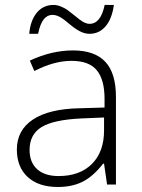

<svg xmlns="http://www.w3.org/2000/svg" viewBox="-20 -743 570 773"><path d="M340.3 -606.9Q321.8 -606.9 302.7 -616.5Q283.7 -626 262.5 -643.8Q241.2 -661.6 233.4 -667Q211.4 -683.1 191.2 -683.1Q170.9 -683.1 156.5 -665.8Q142.1 -648.4 133.3 -606.9H97.7Q102.5 -661.1 128.4 -692.1Q154.3 -723.1 195.3 -723.1Q210 -723.1 225.3 -716.8Q240.7 -710.4 250.7 -703.4Q260.7 -696.3 276.6 -683.3Q292.5 -670.4 300.8 -664.1Q323.2 -647 340.3 -647Q385.7 -647 401.4 -723.1H438.5Q430.7 -667 405 -637Q379.4 -606.9 340.3 -606.9ZM100.1 -499Q187.5 -540 274.2 -540Q360.8 -540 403.8 -494.4Q446.8 -448.7 446.8 -353V0H411.1L398.9 -84H395Q355.5 -33.2 313.2 -11.7Q271 9.8 212.9 9.8Q135.3 9.8 91.6 -30.3Q47.9 -70.3 47.9 -141.1Q47.9 -218.8 112.5 -261.7Q177.2 -304.7 299.8 -307.1L400.9 -310.1V-345.2Q400.9 -422.4 369.6 -460.2Q338.4 -498 267.8 -498Q197.3 -498 118.2 -457ZM99.1 -139.2Q99.1 -89.4 129.6 -61.8Q160.2 -34.2 215.8 -34.2Q301.3 -34.2 350.1 -83Q398.9 -131.8 398.9 -217.8V-270L306.2 -266.1Q194.8 -260.7 147 -231.2Q99.1 -201.7 99.1 -139.2Z"/></svg>

Font: Open Sans Hebrew Light
Style: Regular
Weight: 300
Foundry: Ascender Corporation, Yanek Iontef
Version: Version 2.001;PS 002.001;hotconv 1.0.70;makeotf.lib2.5.58329